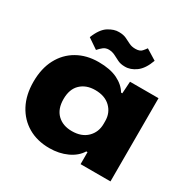

<svg xmlns="http://www.w3.org/2000/svg" viewBox="-169 -911 1066 1079"><g transform="rotate(30 363.5 -371.5)"><path d="M288 10Q209 10 150 -24.5Q91 -59 58 -121.5Q25 -184 25 -269Q25 -355 58 -417.5Q91 -480 150.5 -514Q210 -548 288 -548Q363 -548 411 -524.5Q459 -501 482 -462H490L495 -540H680V0H486V-78H478Q453 -37 402 -13.5Q351 10 288 10ZM350 -136Q413 -136 449 -171.5Q485 -207 485 -261V-279Q485 -332 449 -367Q413 -402 350 -402Q292 -402 256 -368Q220 -334 220 -269Q220 -205 255.5 -170.5Q291 -136 350 -136ZM426 -599Q399 -599 380 -608.5Q361 -618 343.5 -627Q326 -636 303 -637Q282 -637 267.5 -625.5Q253 -614 240 -599L174 -644Q199 -707 235 -729.5Q271 -752 303 -751Q331 -751 350 -742Q369 -733 386.5 -724Q404 -715 428 -715Q457 -715 469.5 -729.5Q482 -744 488 -753L556 -711Q534 -650 498.5 -624Q463 -598 426 -599Z"/></g></svg>

Font: Mona Sans Expanded ExtraBold
Style: Regular
Weight: 800
Width: 7
Designer: Deni Anggara
Foundry: GitHub
Version: Version 1.001; ttfautohint (v1.8.4.7-5d5b);gftools[0.9.33]